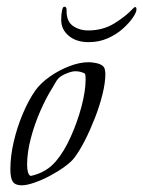

<svg xmlns="http://www.w3.org/2000/svg" viewBox="-20 -549 428 574"><path d="M45 5Q26 5 18.5 -5.5Q11 -16 11 -43Q11 -82 21 -125Q31 -168 48 -208.5Q65 -249 86 -279Q102 -301 129 -320Q156 -339 187 -351Q218 -363 245 -363Q254 -363 267 -360.5Q280 -358 287 -352Q292 -348 293.5 -341Q295 -334 295 -328Q295 -302 286.5 -267.5Q278 -233 264 -197Q250 -161 234 -129.5Q218 -98 202 -77Q193 -65 173 -50.5Q153 -36 129.5 -23.5Q106 -11 83 -3Q60 5 45 5ZM72 -23Q119 -33 148 -68Q171 -95 191 -139Q211 -183 223.5 -230Q236 -277 236 -312Q236 -315 235.5 -322Q235 -329 232 -330Q220 -336 205 -336Q195 -336 179 -329.5Q163 -323 155 -315Q150 -310 145.5 -301.5Q141 -293 137 -287Q118 -257 100.5 -217Q83 -177 72 -135Q61 -93 61 -56Q61 -44 63.5 -34.5Q66 -25 72 -23ZM245 -423Q208 -423 185.5 -442Q163 -461 163 -489Q163 -507 165.5 -518Q168 -529 172 -529Q179 -529 179 -520Q178 -486 197.5 -472Q217 -458 244 -458Q288 -458 322.5 -479.5Q357 -501 377 -523Q382 -528 384 -528Q388 -528 388 -521Q388 -512 377 -496Q366 -480 347 -463Q328 -446 302 -434.5Q276 -423 245 -423Z"/></svg>

Font: Beau Rivage
Style: Regular
Weight: 400
Designer: Robert E. Leuschke
Foundry: Robert E. Leuschke
Version: Version 1.010; ttfautohint (v1.8.3)